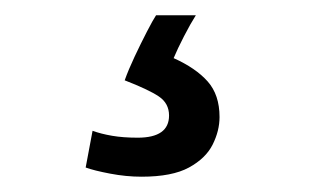

<svg xmlns="http://www.w3.org/2000/svg" viewBox="-20 -40 410 251"><path d="M165 191Q145 191 124 187Q103 183 92 179L101 131Q112 135 126.5 137.5Q141 140 160 140Q201 140 201 111Q201 95 187.5 86Q174 77 143 65Q148 51 156 34Q164 17 172 1.5Q180 -14 184 -20H236Q229 -9 220.5 7.5Q212 24 207 36Q236 49 251.5 66.5Q267 84 267 113Q267 131 258 149Q249 167 227 179Q205 191 165 191Z"/></svg>

Font: Ubuntu Sans
Style: Regular
Weight: 400
Designer: Dalton Maag Ltd
Foundry: Dalton Maag Ltd
Version: Version 1.006; ttfautohint (v1.8.4.7-5d5b)